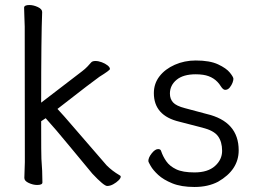

<svg xmlns="http://www.w3.org/2000/svg" viewBox="-20 -727 1040 765"><path d="M407 14Q394 14 348 -35Q311 -79 256 -146Q201 -213 162 -256L144 -244Q144 -103 145 -94Q149 -46 149 0Q149 10 128 10Q112 10 94.5 2Q77 -6 77 -18L79 -81Q79 -600 78.5 -621Q78 -642 77 -664.5Q76 -687 76 -697Q77 -707 97 -707Q113 -707 130.5 -699Q148 -691 148 -679Q144 -583 144 -318L307 -443Q319 -452 328.5 -462Q338 -472 343 -478Q348 -484 360 -484Q372 -484 385.5 -479Q399 -474 408.5 -466.5Q418 -459 418 -452Q418 -447 376 -421Q354 -406 209 -293Q236 -264 270 -224Q304 -184 405 -68Q427 -46 456 -29Q461 -27 461 -23Q461 -17 452.5 -8.5Q444 0 431.5 7Q419 14 407 14Z M755 18Q702 18 666.5 3.5Q631 -11 610.5 -30Q590 -49 580.5 -65.5Q571 -82 571 -85Q571 -99 584.5 -116Q598 -133 610 -133Q620 -133 622 -125Q629 -104 642.5 -84.5Q656 -65 682 -52.5Q708 -40 755 -40Q808 -40 836.5 -65.5Q865 -91 865 -126Q865 -162 848.5 -184.5Q832 -207 786 -218.5Q740 -230 695 -242Q593 -266 593 -356Q593 -394 615.5 -423Q638 -452 676.5 -469Q715 -486 760 -486Q816 -486 849 -470.5Q882 -455 896 -437.5Q910 -420 910 -413Q910 -407 906.5 -397.5Q903 -388 895.5 -378.5Q888 -369 877 -369Q869 -369 860 -383Q836 -422 789 -429Q775 -431 760 -431Q710 -431 683.5 -409Q657 -387 657 -354Q657 -333 669.5 -319Q682 -305 717 -296L803 -273Q931 -243 931 -128Q931 -50 849 -3Q809 18 755 18Z"/></svg>

Font: LXGW WenKai Mono Lite
Style: Regular
Weight: 400
Monospace: yes
Designer: LXGW / Fontworks Inc.
Foundry: LXGW / Fontworks Inc.
Version: Version 1.520; June 14, 2025